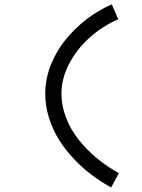

<svg xmlns="http://www.w3.org/2000/svg" viewBox="-20 -776 640 868"><path d="M257.8 -352.5Q257.8 -298.3 278.3 -244.6Q298.8 -190.9 335 -145.3Q371.1 -99.6 417.5 -61Q463.9 -22.5 517.6 6.8L482.4 71.3Q436.5 46.4 394.3 14.6Q352.1 -17.1 313.5 -58.1Q274.9 -99.1 246.6 -144.3Q218.3 -189.5 201.4 -243.4Q184.6 -297.4 184.6 -352.5Q184.6 -418.9 210.2 -483.4Q235.8 -547.9 278.6 -599.4Q321.3 -650.9 374.3 -691.2Q427.2 -731.4 485.4 -756.3L514.6 -689Q444.8 -658.7 386.7 -607.4Q328.6 -556.2 293.2 -488.8Q257.8 -421.4 257.8 -352.5Z"/></svg>

Font: Anka/Coder
Style: Regular
Weight: 400
Monospace: yes
Version: Version 001.100